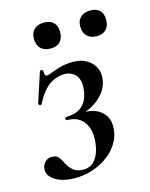

<svg xmlns="http://www.w3.org/2000/svg" viewBox="-93 -629 549 701"><g transform="rotate(-15 181.5 -278.0)"><path d="M206 -401Q245 -401 270 -379Q295 -357 295 -323Q295 -281 260 -247.5Q225 -214 170 -205L174 -213Q230 -217 258.5 -195.5Q287 -174 287 -136Q287 -95 261.5 -61.5Q236 -28 194 -8.5Q152 11 105 11Q60 11 32 -5.5Q4 -22 4 -47Q4 -63 14.5 -74.5Q25 -86 42 -86Q57 -86 65 -77.5Q73 -69 81 -52Q91 -33 104.5 -22Q118 -11 141 -11Q169 -11 185 -30Q201 -49 207 -81Q210 -98 210 -114Q210 -153 189.5 -177Q169 -201 131 -201Q126 -201 125.5 -207Q125 -213 131 -213Q171 -214 191 -232.5Q211 -251 217 -284Q219 -300 219 -306Q219 -335 203.5 -350.5Q188 -366 165 -366Q134 -366 107 -347.5Q80 -329 55 -281Q53 -279 52 -279Q49 -279 46 -281.5Q43 -284 44 -287L81 -400Q83 -402 85 -402Q88 -402 91 -400Q94 -398 93 -396V-391Q93 -377 103 -377Q106 -377 137.5 -389Q169 -401 206 -401ZM90 -519Q90 -542 103.5 -554.5Q117 -567 141 -567Q164 -567 176.5 -554.5Q189 -542 189 -519Q189 -495 176.5 -482Q164 -469 141 -469Q117 -469 103.5 -482Q90 -495 90 -519ZM265 -519Q265 -541 278.5 -553.5Q292 -566 315 -566Q338 -566 350.5 -554Q363 -542 363 -519Q363 -495 350.5 -482Q338 -469 315 -469Q292 -469 278.5 -482Q265 -495 265 -519Z"/></g></svg>

Font: Cormorant Garamond SemiBold
Style: Italic
Weight: 600
Italic angle: -10°
Designer: Christian Thalmann (Catharsis Fonts)
Foundry: Catharsis Fonts
Version: Version 4.000